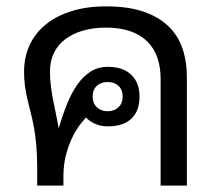

<svg xmlns="http://www.w3.org/2000/svg" viewBox="-20 -580 684 600"><path d="M249 -212.9Q244.1 -208 232.7 -193.8Q221.2 -179.7 209.2 -157Q197.3 -134.3 188 -102.8Q178.7 -71.3 178.2 -31.7V-20V0H96.2V-58.1Q96.2 -97.7 93.3 -128.2Q90.3 -158.7 85.7 -183.6Q81.1 -208.5 75.7 -229Q70.3 -249.5 65.7 -269.5Q61 -289.6 58.1 -310.3Q55.2 -331.1 55.2 -356Q55.2 -401.9 72.8 -439.5Q90.3 -477.1 123.5 -503.9Q156.7 -530.8 204.3 -545.4Q252 -560.1 312 -560.1Q380.4 -560.1 428.2 -543.7Q476.1 -527.3 506.3 -498Q536.6 -468.8 550.3 -428.2Q564 -387.7 564 -339.8V0H481.9V-334Q481.9 -371.1 471.4 -400.6Q460.9 -430.2 439.7 -450.9Q418.5 -471.7 386.5 -482.7Q354.5 -493.7 312 -493.7Q271 -493.7 238.5 -484.1Q206.1 -474.6 183.3 -457Q160.6 -439.5 148.4 -414.3Q136.2 -389.2 136.2 -357.9Q136.2 -335.4 138.7 -314Q141.1 -292.5 145.3 -270.8Q149.4 -249 154.3 -226.6Q159.2 -204.1 163.6 -179.2Q175.3 -219.7 189.5 -254.9Q203.6 -290 221.9 -315.9Q240.2 -341.8 263.4 -356.4Q286.6 -371.1 316.9 -371.1Q364.3 -371.1 390.1 -346.4Q416 -321.8 416 -277.8Q416 -233.4 390.6 -209.2Q365.2 -185.1 316.9 -185.1Q294.9 -185.1 276.6 -193.4Q258.3 -201.7 249 -212.9ZM363.3 -277.8Q363.3 -299.8 350.3 -311.8Q337.4 -323.7 315.9 -323.7Q295.9 -323.7 282.7 -311.8Q269.5 -299.8 269.5 -277.8Q269.5 -257.3 282.7 -244.9Q295.9 -232.4 315.9 -232.4Q337.4 -232.4 350.3 -244.9Q363.3 -257.3 363.3 -277.8Z"/></svg>

Font: Noboto
Style: Regular
Weight: 400
Designer: Google
Version: Version 2.001101; 2014